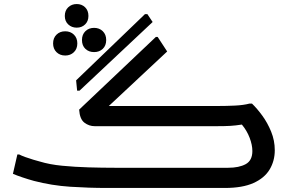

<svg xmlns="http://www.w3.org/2000/svg" viewBox="-20 -931 1439 951"><path d="M761 -748 808 -676 519 -406H1060Q1101 -406 1143.5 -408Q1186 -410 1216 -418H1228Q1253 -394 1279 -358.5Q1305 -323 1323 -279Q1341 -235 1341 -187Q1341 -134 1315.5 -91.5Q1290 -49 1235.5 -24.5Q1181 0 1094 0H511Q420 0 328 -6Q236 -12 148 -35Q119 -43 91 -52.5Q63 -62 44 -70L66 -166H75Q86 -160 105.5 -153Q125 -146 145 -140Q165 -134 177 -131Q226 -116 288.5 -110Q351 -104 418.5 -102Q486 -100 551 -100H1110Q1164 -100 1197 -118Q1230 -136 1230 -183Q1230 -213 1216.5 -248.5Q1203 -284 1178 -314Q1146 -309 1120 -307.5Q1094 -306 1053 -306H449Q421 -306 398 -323.5Q375 -341 372 -388L752 -748ZM357 -533 698 -861H710L736 -822L374 -482H362ZM360 -794Q335 -794 318 -810Q301 -826 301 -852Q301 -879 318 -895Q335 -911 360 -911Q385 -911 401.5 -895Q418 -879 418 -852Q418 -826 401.5 -810Q385 -794 360 -794ZM446 -673Q420 -673 403 -689Q386 -705 386 -733Q386 -760 403 -776.5Q420 -793 446 -793Q472 -793 489 -776.5Q506 -760 506 -733Q506 -705 489 -689Q472 -673 446 -673ZM303 -656Q277 -656 260 -672.5Q243 -689 243 -716Q243 -743 260 -759.5Q277 -776 303 -776Q329 -776 346 -759.5Q363 -743 363 -716Q363 -689 346 -672.5Q329 -656 303 -656Z"/></svg>

Font: Kufam Medium
Style: Regular
Weight: 500
Designer: Wael Morcos, Artur Schmal
Foundry: Original Type
Version: Version 1.300; ttfautohint (v1.8.3)